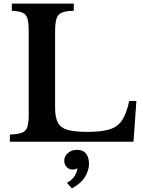

<svg xmlns="http://www.w3.org/2000/svg" viewBox="-20 -790 795 1070"><path d="M724 0H35V-40Q80 -42 102.5 -50.5Q125 -59 132.5 -83Q140 -107 140 -154V-616Q140 -663 133 -686.5Q126 -710 106 -719Q86 -728 46 -730V-770H391V-730Q346 -729 324 -719.5Q302 -710 294.5 -685Q287 -660 287 -609V-190Q287 -134 303.5 -105Q320 -76 359.5 -65.5Q399 -55 468 -55Q545 -55 590.5 -69Q636 -83 660.5 -120Q685 -157 700 -227H740ZM381 260 353 229Q383 212 397 189Q411 166 411 147Q401 155 384 155Q365 155 351.5 141Q338 127 338 105Q338 82 358 63.5Q378 45 410 45Q442 45 459 65.5Q476 86 476 124Q476 158 454.5 194.5Q433 231 381 260Z"/></svg>

Font: Libre Baskerville
Style: Bold
Weight: 700
Designer: Pablo Impallari, Rodrigo Fuenzalida
Foundry: Pablo Impallari, Rodrigo Fuenzalida
Version: Version 1.051; ttfautohint (v1.8.4.7-5d5b)